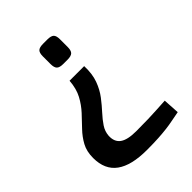

<svg xmlns="http://www.w3.org/2000/svg" viewBox="-205 -608 920 920"><g transform="rotate(-45 254.5 -148.0)"><path d="M316 -289Q318 -235 303.5 -195.5Q289 -156 266 -126Q243 -96 220 -71Q197 -46 181 -22Q165 2 163 30Q161 70 187 89Q213 108 272 108Q322 108 353.5 107Q385 106 411.5 104.5Q438 103 472 101L477 184Q449 189 427 193.5Q405 198 380.5 201Q356 204 323.5 206Q291 208 244 208Q140 208 87.5 170Q35 132 35 53Q35 8 52.5 -24Q70 -56 96 -83Q122 -110 148.5 -138.5Q175 -167 194 -202.5Q213 -238 217 -289ZM281 -504Q306 -504 315.5 -495Q325 -486 325 -462V-410Q325 -386 315.5 -376.5Q306 -367 281 -367H253Q228 -367 218.5 -376.5Q209 -386 209 -410V-462Q209 -486 218.5 -495Q228 -504 253 -504Z"/></g></svg>

Font: Exo 2 SemiBold
Style: Regular
Weight: 600
Designer: Natanael Gama
Foundry: Natanael Gama
Version: Version 2.010